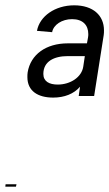

<svg xmlns="http://www.w3.org/2000/svg" viewBox="-29 -728 411 722"><path d="M250 -708C178 -708 120 -667 110 -612L167 -607C172 -635 204 -656 242 -656C283 -656 303 -633 303 -600C303 -596 303 -592 302 -587L298 -565H226C144 -565 86 -523 75 -456C74 -450 74 -444 74 -438C74 -386 113 -361 171 -361C213 -361 249 -375 272 -402L267 -367H325L361 -596C362 -602 362 -608 362 -614C362 -670 321 -708 250 -708ZM188 -410C156 -410 134 -422 134 -450C134 -497 174 -517 226 -517H290L284 -477C278 -438 236 -410 188 -410ZM-9 -26H31L33 -35H-8Z"/></svg>

Font: Arthouse Owned Medium
Style: Italic
Weight: 500
Italic angle: -10°
Designer: Jeremy Tribby
Foundry: Tribby Type
Version: Version 1.000;PS 001.000;hotconv 1.0.88;makeotf.lib2.5.64775